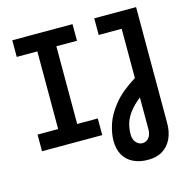

<svg xmlns="http://www.w3.org/2000/svg" viewBox="-128 -826 1162 1170"><g transform="rotate(-15 453.0 -241.0)"><path d="M52 0V-105H182V-595H52V-700H432V-595H302V-105H432V0ZM664 218Q611 218 571 198.5Q531 179 510 141.5Q489 104 489 52Q489 5 507.5 -52Q526 -109 575 -169Q624 -229 714 -284V-595H569V-700H833V34Q833 87 813.5 129Q794 171 756.5 194.5Q719 218 664 218ZM656 111Q673 111 686 102Q699 93 706 76.5Q713 60 713 37V-162Q671 -129 646 -96.5Q621 -64 610.5 -30.5Q600 3 600 39Q600 74 617 92.5Q634 111 656 111Z"/></g></svg>

Font: MuseoModerno Thin Medium
Style: Regular
Weight: 500
Version: Version 1.003